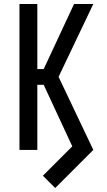

<svg xmlns="http://www.w3.org/2000/svg" viewBox="-20 -755 540 967"><path d="M258 192 196 130 344 -18 200 -328H168V0H78V-735H168V-407H200L353 -735H450L275 -368L450 0Z"/></svg>

Font: Iosevka SS18 Medium
Style: Regular
Weight: 500
Monospace: yes
Designer: Belleve Invis
Foundry: Belleve Invis
Version: Version 25.1.1; ttfautohint (v1.8.4)